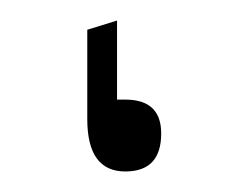

<svg xmlns="http://www.w3.org/2000/svg" viewBox="-20 -162 233 187"><path d="M102 -65Q137 -65 137 -32Q137 5 102 5Q65 5 65 -46V-133L94 -142V-65Z"/></svg>

Font: TajawalTap
Style: Regular
Weight: 300
Designer: Boutros Fonts
Foundry: Created by Boutros International 2017
Version: Version 2.700